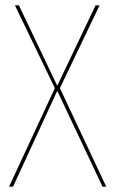

<svg xmlns="http://www.w3.org/2000/svg" viewBox="-20 -701 433 721"><path d="M379 0H365L195 -360L29 0H14L186 -370L36 -681H51L195 -379L339 -681H354L205 -370Z"/></svg>

Font: Fira Sans Compressed Hair
Style: Regular
Weight: 100
Width: 1
Designer: bBox Type GmbH & Carrois Corporate GbR & Edenspiekermann AG
Foundry: bBox Type GmbH & Carrois Corporate GbR & Edenspiekermann AG
Version: Version 4.301